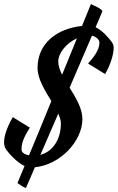

<svg xmlns="http://www.w3.org/2000/svg" viewBox="-55 -781 580 946"><path d="M450 -727C433 -746 407 -753 393 -761L349 -653C229 -641 130 -570 130 -446C130 -393 166 -335 198 -283C158 -185 119 -89 88 -16C61 -20 51 -33 51 -45C51 -83 69 -115 92 -152L8 -204C-7 -178 -35 -123 -35 -81C-35 -68 -32 -55 -26 -46C-13 -27 27 19 66 37C46 85 33 117 31 121C43 127 55 141 73 145L117 43C243 31 351 -87 351 -194C351 -247 319 -299 288 -349L398 -605C417 -602 435 -585 435 -572C435 -534 407 -500 379 -468L463 -416C489 -461 505 -513 505 -545C505 -553 504 -561 497 -572C484 -591 451 -630 416 -647C431 -680 442 -708 450 -727ZM245 -172C245 -98 208 -35 144 -18L232 -221C240 -203 245 -187 245 -172ZM232 -479C232 -516 268 -567 324 -592L251 -413C239 -436 232 -458 232 -479Z"/></svg>

Font: Yesteryear
Style: Regular
Weight: 400
Designer: Astigmatic (AOETI)
Foundry: Astigmatic (AOETI)
Version: Version 1.000